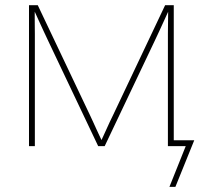

<svg xmlns="http://www.w3.org/2000/svg" viewBox="-20 -561 779 737"><path d="M91.3 0V-541H125L326.2 -117.2Q332 -105 337.9 -92Q343.8 -79.1 349.4 -66.7Q355 -54.2 361.1 -41.5Q367.2 -28.8 373 -16.1H366.2Q372.1 -28.8 377.9 -41.5Q383.8 -54.2 389.4 -66.7Q395 -79.1 400.9 -92Q406.7 -105 413.1 -117.2L613.8 -541H647V0H624.5V-400.4Q624.5 -415.5 624.5 -430.9Q624.5 -446.3 624.8 -461.4Q625 -476.6 625.2 -491.9Q625.5 -507.3 625.5 -522.5H628.4Q619.1 -502.4 609.9 -481.9Q600.6 -461.4 591.3 -441.4Q582 -421.4 572.3 -400.9L381.8 0H356.9L166.5 -400.9Q156.7 -421.4 147.5 -441.4Q138.2 -461.4 128.9 -481.9Q119.6 -502.4 110.4 -522.5H113.3Q113.3 -507.3 113.3 -491.9Q113.3 -476.6 113.5 -461.4Q113.8 -446.3 113.8 -430.9Q113.8 -415.5 113.8 -400.4V0ZM630.4 156.2 692.9 0H631.3V-22.5H725.6L653.3 156.2Z"/></svg>

Font: Inter 17pt Thin
Style: Regular
Weight: 250
Version: Version 4.001;git-66647c0bb